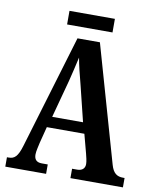

<svg xmlns="http://www.w3.org/2000/svg" viewBox="-92 -916 802 987"><g transform="rotate(10 309.0 -423.0)"><path d="M190 -775H427V-846H190ZM4 0H217V-49H186C156 -49 146 -65 146 -89C146 -107 154 -135 157 -151L179 -237H375L401 -139C405 -124 411 -100 411 -85C411 -61 395 -49 371 -49H344V0H618V-49H610C578 -49 558 -63 546 -105L372 -714H255L78 -124C60 -62 42 -49 13 -49H4ZM197 -294 250 -491C261 -534 271 -578 280 -618C287 -578 298 -534 311 -485L358 -294Z"/></g></svg>

Font: Noto Serif Bengali ExtraCondensed
Style: Regular
Weight: 400
Width: 2
Designer: Juan Bruce, Universal Thirst, Indian Type Foundry and the Monotype Design Team.
Foundry: Monotype Imaging Inc.
Version: Version 2.003